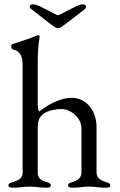

<svg xmlns="http://www.w3.org/2000/svg" viewBox="-20 -868 555 891"><path d="M19 -8C19 0 27 3 39 3C79 3 85 -2 120 -2C155 -2 156 3 196 3C211 3 216 0 216 -8C216 -16 208 -20 194 -24C174 -30 156 -38 155 -65V-268C155 -309 161 -323 182 -340C201 -355 240 -362 265 -362C308 -362 358 -322 358 -272V-68C358 -41 339 -31 319 -24C304 -19 296 -17 296 -8C296 0 302 3 316 3C356 3 359 -2 394 -2C429 -2 432 3 472 3C486 3 492 0 492 -8C492 -16 483 -20 469 -24C449 -30 428 -41 428 -68V-278C428 -356 379 -414 314 -414C251 -414 193 -374 162 -351C157 -360 155 -367 155 -388V-562C155 -669 164 -686 164 -698C164 -702 161 -705 157 -705C155 -705 153 -704 151 -703C118 -689 68 -673 40 -664C34 -662 32 -658 32 -652C32 -644 35 -639 41 -638C75 -632 85 -602 85 -566V-65C84 -38 62 -30 42 -24C25 -19 19 -16 19 -8ZM125 -826 211 -759C223 -750 238 -737 249 -737C260 -737 275 -750 287 -759L373 -825C377 -828 379 -833 379 -837C379 -843 374 -848 365 -848C347 -848 324 -834 259 -801C255 -799 252 -798 249 -798C246 -798 243 -799 239 -801C178 -832 152 -848 133 -848C124 -848 118 -844 118 -838C118 -834 120 -830 125 -826Z"/></svg>

Font: EB Garamond
Style: Regular
Weight: 400
Designer: Georg Duffner and Octavio Pardo
Foundry: Georg Duffner
Version: Version 1.000;PS 001.000;hotconv 1.0.88;makeotf.lib2.5.64775